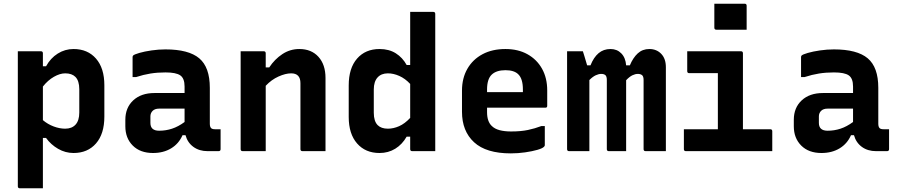

<svg xmlns="http://www.w3.org/2000/svg" viewBox="-20 -814 4840 1034"><path d="M76 -538H200Q211 -538 211 -527V-457H228Q252 -501 291 -525.5Q330 -550 376 -550Q452 -550 497 -498.5Q542 -447 542 -355V-186Q542 -93 497 -41.5Q452 10 376 10Q332 10 293 -12.5Q254 -35 228 -71H211V200H87Q76 200 76 189ZM331 -419Q303 -419 270.5 -400.5Q238 -382 211 -348V-167Q237 -145 269 -133Q301 -121 331 -121Q367 -121 387 -143Q407 -165 407 -208V-333Q407 -379 386 -400Q367 -419 331 -419Z M1110 -341V-148Q1110 -131 1117 -124Q1123 -118 1138 -118H1168V-11Q1168 0 1157 0H1098Q1053 0 1021.5 -23Q990 -46 979 -86H963Q943 -40 901.5 -15Q860 10 804 10Q735 10 695 -30Q655 -70 655 -134V-169Q655 -234 697.5 -273.5Q740 -313 812 -313H974V-348Q974 -392 951 -408Q928 -424 871 -424Q828 -424 790.5 -418Q753 -412 713 -399H694V-506Q694 -512 697 -515Q703 -521 730.5 -529Q758 -537 796 -542.5Q834 -548 871 -548Q996 -548 1053 -500Q1110 -452 1110 -341ZM790 -152Q790 -110 837 -110Q873 -110 906.5 -121Q940 -132 974 -157V-229H837Q814 -229 802 -217Q790 -205 790 -187Z M1411 0H1287Q1276 0 1276 -11V-538H1400Q1411 -538 1411 -527V-451H1430Q1459 -495 1500.5 -522.5Q1542 -550 1592 -550Q1657 -550 1695 -508Q1733 -466 1733 -394V0H1609Q1598 0 1598 -11V-366Q1598 -419 1548 -419Q1518 -419 1480 -402Q1442 -385 1411 -352Z M2024 -550Q2075 -550 2111.5 -527Q2148 -504 2170 -464H2189V-750H2313Q2324 -750 2324 -739V0H2200Q2189 0 2189 -11V-78H2170Q2146 -36 2108.5 -13Q2071 10 2024 10Q1948 10 1903 -41.5Q1858 -93 1858 -184V-354Q1858 -447 1903 -498.5Q1948 -550 2024 -550ZM2014 -140Q2033 -121 2069 -121Q2099 -121 2129.5 -134.5Q2160 -148 2189 -179V-362Q2162 -391 2130.5 -405Q2099 -419 2069 -419Q2033 -419 2013 -396.5Q1993 -374 1993 -332V-207Q1993 -161 2014 -140Z M2702 -550Q2770 -550 2820.5 -522Q2871 -494 2899 -444Q2927 -394 2927 -327V-244Q2927 -234 2917 -234H2603V-210Q2603 -160 2628 -136Q2644 -120 2670.5 -113Q2697 -106 2732 -106Q2785 -106 2823 -114Q2861 -122 2895 -135H2914V-32Q2914 -28 2910 -24Q2902 -15 2874 -7Q2846 1 2808 6.5Q2770 12 2731 12Q2598 12 2533 -48Q2468 -108 2468 -212V-326Q2468 -393 2497 -443.5Q2526 -494 2578.5 -522Q2631 -550 2702 -550ZM2702 -436Q2653 -436 2628 -412Q2603 -388 2603 -332V-318H2796V-332Q2796 -390 2771 -414Q2749 -436 2702 -436Z M3154 0H3045Q3034 0 3034 -11V-538H3119Q3119 -538 3127 -512.5Q3135 -487 3142 -462H3160Q3177 -505 3203.5 -527.5Q3230 -550 3268 -550Q3303 -550 3326 -526.5Q3349 -503 3352 -462H3372Q3389 -503 3414.5 -526.5Q3440 -550 3477 -550Q3516 -550 3541 -524Q3566 -498 3566 -452V0H3457Q3446 0 3446 -11V-383Q3446 -403 3437.5 -409.5Q3429 -416 3415 -416Q3401 -416 3385.5 -408.5Q3370 -401 3352 -382V0H3259Q3248 0 3248 -11V-383Q3248 -403 3240 -409.5Q3232 -416 3218 -416Q3204 -416 3188 -408.5Q3172 -401 3154 -383Z M3663 -118H3846V-420H3692Q3681 -420 3681 -431V-538H3970Q3981 -538 3981 -527V-118H4128Q4139 -118 4139 -107V0H3674Q3663 0 3663 -11ZM3827 -794H3990Q4001 -794 4001 -783V-654H3838Q3827 -654 3827 -665Z M4710 -341V-148Q4710 -131 4717 -124Q4723 -118 4738 -118H4768V-11Q4768 0 4757 0H4698Q4653 0 4621.5 -23Q4590 -46 4579 -86H4563Q4543 -40 4501.5 -15Q4460 10 4404 10Q4335 10 4295 -30Q4255 -70 4255 -134V-169Q4255 -234 4297.5 -273.5Q4340 -313 4412 -313H4574V-348Q4574 -392 4551 -408Q4528 -424 4471 -424Q4428 -424 4390.5 -418Q4353 -412 4313 -399H4294V-506Q4294 -512 4297 -515Q4303 -521 4330.5 -529Q4358 -537 4396 -542.5Q4434 -548 4471 -548Q4596 -548 4653 -500Q4710 -452 4710 -341ZM4390 -152Q4390 -110 4437 -110Q4473 -110 4506.5 -121Q4540 -132 4574 -157V-229H4437Q4414 -229 4402 -217Q4390 -205 4390 -187Z"/></svg>

Font: Recursive Mn Lnr St
Style: Bold
Weight: 700
Monospace: yes
Version: Version 1.079;hotconv 1.0.112;makeotfexe 2.5.65598; ttfautoh